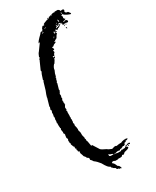

<svg xmlns="http://www.w3.org/2000/svg" viewBox="-234 -857 856 1054"><g transform="rotate(-30 194.5 -330.5)"><path d="M314.9 -795.4H333Q344.2 -790.5 344.2 -782.2L352.5 -783.7H359.4Q361.3 -783.7 364.3 -778.8Q364.3 -771 360.8 -771Q360.8 -757.8 377.4 -757.8L388.7 -742.7L383.8 -739.7H382.3Q342.8 -753.9 342.8 -769Q344.2 -772.5 344.2 -773.9H339.4V-772.5L342.8 -760.7Q334.5 -758.8 334.5 -755.9Q339.4 -755.9 339.4 -747.6Q339.4 -746.1 337.9 -742.7Q338.4 -736.8 346.2 -731.4L335.9 -726.6H328.1V-723.1Q333.5 -723.1 335.9 -721.7Q336.4 -724.6 339.4 -724.6H346.2Q350.1 -718.3 352.5 -718.3Q352.5 -709.5 347.7 -708.5L342.8 -711.4L337.9 -708.5H334.5V-713.4H333Q326.7 -708.5 321.3 -708.5Q317.9 -708.5 317.9 -711.4H321.3V-713.4H319.8Q316.4 -711.4 314.9 -711.4V-714.8Q317.9 -714.8 317.9 -716.3Q316.4 -719.7 316.4 -721.7Q317.9 -721.7 317.9 -723.1H314.9V-719.7H313Q310.1 -719.7 310.1 -728H294.9V-724.6Q306.6 -723.6 306.6 -719.7Q303.2 -715.3 286.6 -706.5Q286.6 -708.5 285.2 -708.5Q285.2 -705.6 278.8 -701.7H276.9L268.6 -708.5Q268.6 -705.6 265.6 -701.7Q265.6 -698.2 270.5 -698.2V-695.3L263.7 -693.4V-691.9L265.6 -683.6Q260.3 -683.6 250.5 -664.1Q235.8 -658.2 235.8 -653.8H234.4L231 -655.8L229.5 -652.3Q235.8 -652.3 235.8 -648.9Q235.8 -646 221.2 -641.1L211.4 -632.8V-634.3Q208.5 -632.8 204.6 -632.8V-629.4Q209.5 -623.5 209.5 -617.7Q206.1 -614.7 199.7 -614.7L203.1 -603Q196.8 -601.1 191.4 -585H189.9L185.1 -588.4H183.1L181.6 -581.5H186.5L189.9 -583.5L191.4 -580.1V-578.6Q191.4 -575.7 181.6 -571.8L183.1 -568.4L169.9 -547.4Q169.9 -548.8 168.5 -548.8Q153.8 -531.7 153.8 -517.6Q145 -501.5 142.1 -482.9Q138.7 -482.4 138.7 -480V-478L140.6 -475.1Q136.2 -475.1 133.8 -458.5Q130.9 -451.7 128.9 -451.7L130.9 -448.7Q120.6 -414.1 120.6 -412.6L122.6 -409.2Q115.2 -391.1 112.8 -391.1V-389.6L114.3 -379.4Q110.8 -369.1 110.8 -368.2Q112.8 -364.7 112.8 -363.3Q107.4 -355 107.4 -350.1V-348.1L109.4 -340.3H106Q109.4 -335 109.4 -332H107.4L109.4 -328.6L107.4 -325.2Q109.4 -325.2 109.4 -323.7Q106.9 -323.7 101.1 -312V-305.7Q101.1 -301.8 102.5 -298.8L97.7 -291L101.1 -289.1L99.6 -280.8V-256.3Q99.6 -254.4 97.7 -254.4L99.6 -251.5V-248Q99.6 -244.1 97.7 -241.7Q99.6 -238.8 99.6 -234.9V-231.4Q99.6 -230 97.7 -230L99.6 -226.6Q96.2 -216.3 96.2 -213.4Q99.6 -213.4 99.6 -208.5L97.7 -198.7Q102.5 -181.2 102.5 -172.4Q102.5 -170.9 101.1 -167.5Q106 -151.9 106 -149.4V-132.8Q110.8 -115.7 110.8 -113.3L109.4 -109.9L112.8 -101.6Q110.8 -98.6 110.8 -96.7Q114.7 -96.7 120.6 -55.7H122.6V-59.1H126L151.9 -18.1Q157.2 -11.2 186.5 2Q186.5 5.4 211.4 15.1L227.5 10.3H235.8L240.7 13.2Q255.4 10.3 262.2 10.3H272Q275.9 6.3 294.9 3.4L298.3 4.9L301.8 3.4Q313 4.9 313 8.3Q307.1 13.2 301.8 13.2L298.3 11.7Q298.3 20 283.7 20V21.5L286.6 26.4Q284.7 26.4 275.4 33.2Q272.5 31.2 268.6 31.2Q268.6 33.2 255.4 38.1H247.6Q247.6 39.6 245.6 43L234.4 41H227.5Q226.1 41 214.4 44.4H208V47.9L211.4 46.4H214.4Q226.1 49.3 227.5 49.3H249Q249 47.9 250.5 44.4L258.8 46.4H262.2L270.5 44.4Q270.5 46.4 272 46.4Q285.2 38.6 285.2 36.1Q285.6 33.2 288.6 33.2H290V41Q283.7 41 283.7 44.4Q292 45.9 292 49.3V51.3Q292 58.6 260.7 64.5Q260.7 67.4 249 74.2Q243.7 70.8 240.7 70.8Q240.7 79.1 226.1 79.1H219.2Q217.8 79.1 217.8 77.6Q212.4 80.6 208 80.6H193.4Q185.5 75.7 180.2 75.7Q177.2 77.6 173.3 77.6V85.4Q180.2 85.4 189.9 110.4Q201.2 116.2 201.2 123.5Q204.6 124 204.6 127Q202.1 133.3 199.7 133.3Q196.3 129.4 196.3 127H194.8Q194.8 131.8 191.4 131.8Q189.9 128.9 189.9 125Q186.5 127 185.1 127Q175.3 122.6 175.3 115.2Q164.1 111.3 162.1 105.5Q156.7 105.5 153.8 93.8Q142.1 93.8 120.6 54.2Q105.5 34.2 89.4 22.9Q85 13.7 74.7 4.9L78.1 3.4Q76.7 -11.2 64.9 -11.2Q66.4 -14.6 66.4 -16.1L55.2 -29.3Q55.2 -33.2 48.3 -50.8V-60.5L50.3 -64Q42 -64 42 -67.4V-68.8L43.5 -72.3Q40 -72.3 40 -75.7V-82L42 -85.4Q37.1 -85.4 37.1 -88.4V-95.2L38.6 -98.6Q33.7 -98.6 27.3 -119.6L28.8 -127.9Q25.4 -127.9 25.4 -131.3V-132.8Q25.4 -134.8 27.3 -134.8L25.4 -137.7V-147.9L28.8 -152.8L23.9 -162.6Q25.4 -182.1 27.3 -182.1Q25.4 -190.9 20.5 -195.3L23.9 -197.3L20.5 -216.8Q23.9 -222.2 23.9 -225.1Q20.5 -225.1 20.5 -228.5Q20.5 -230 22 -230L20.5 -238.3V-252.9L22 -256.3L19 -257.8L22 -274.4L20.5 -277.8Q23.9 -286.6 23.9 -295.9L22 -298.8Q25.4 -307.6 25.4 -316.9Q23.9 -320.3 23.9 -321.8Q27.3 -321.8 28.8 -336.9Q25.4 -336.9 25.4 -340.3L30.3 -355L28.8 -358.4L42 -404.3H43.5L42 -407.7Q45.9 -423.3 55.2 -445.3L69.8 -494.6L73.2 -496.1L71.3 -502.9Q82.5 -540.5 87.9 -545.4L86.4 -553.7L109.4 -605Q110.8 -605 110.8 -606.4Q109.4 -606.4 109.4 -607.9L117.7 -619.6L115.7 -623Q123 -642.1 128.9 -647.5L158.7 -688.5V-691.9L153.8 -688.5H151.9Q151.9 -696.8 186.5 -729.5Q186.5 -733.4 198.2 -739.7H199.7L196.3 -734.4H201.2Q201.2 -739.3 208 -742.7L206.1 -746.1Q214.8 -760.3 219.2 -760.7H221.2L226.1 -757.8Q226.6 -760.7 229.5 -760.7L227.5 -764.2Q227.5 -768.1 255.4 -777.3H260.7Q260.7 -785.6 263.7 -785.6L265.6 -782.2L263.7 -778.8H265.6Q267.6 -778.8 273.4 -787.1H275.4Q278.3 -785.6 280.3 -785.6Q280.8 -789.1 283.7 -789.1H286.6V-785.6H288.6Q288.6 -793.9 310.1 -793.9Q310.1 -792 311.5 -792Q312 -795.4 314.9 -795.4ZM304.7 -749.5Q304.7 -747.6 303.2 -744.6Q306.6 -744.1 306.6 -741.2Q304.7 -738.3 304.7 -734.4H308.1Q308.1 -735.8 310.1 -744.6Q306.6 -744.6 306.6 -749.5ZM226.1 -742.7H227.5Q231 -742.7 231 -746.1H229.5Q226.1 -745.6 226.1 -742.7ZM219.2 -742.7V-739.7H221.2Q224.1 -739.7 224.1 -742.7ZM288.6 -732.9H290Q293.5 -732.9 293.5 -736.3V-737.8Q291 -737.8 288.6 -732.9ZM193.4 -723.1H194.8Q198.7 -726.6 201.2 -726.6Q204.6 -724.6 206.1 -724.6Q206.1 -727.1 201.2 -729.5H199.7Q197.3 -729.5 193.4 -723.1ZM281.7 -729.5 283.7 -726.6V-718.3Q279.8 -718.3 276.9 -714.8Q278.8 -711.9 278.8 -710Q279.8 -710 283.7 -714.8L286.6 -713.4Q295.9 -718.3 301.8 -718.3V-721.7L290 -719.7Q285.2 -725.1 285.2 -729.5ZM252.4 -700.2 253.9 -690.4H255.4Q257.8 -690.4 263.7 -698.2L260.7 -700.2Q260.7 -696.8 257.3 -696.8L255.4 -700.2V-701.7H258.8V-705.1ZM326.2 -706.5V-705.1Q326.2 -702.6 321.3 -700.2H319.8V-701.7Q319.8 -704.1 326.2 -706.5ZM334.5 -706.5 335.9 -703.1 333 -701.7 331.1 -705.1ZM326.2 -690.4Q329.6 -689.9 329.6 -687H328.1L329.6 -683.6V-682.1H326.2Q326.2 -684.6 322.8 -688.5ZM240.7 -678.7Q240.7 -676.3 237.3 -672.4V-670.4Q240.7 -671.4 244.1 -678.7ZM176.8 31.2V33.2Q178.2 36.1 178.2 38.1Q176.8 38.1 176.8 39.6L185.1 44.4H203.1Q203.1 39.1 183.1 34.7V31.2ZM296.9 31.2 299.8 33.2Q300.8 33.2 306.6 31.2Q309.6 33.2 311.5 33.2V36.1Q311.5 39.6 308.1 39.6H306.6L301.8 36.1L298.3 41Q301.8 42 301.8 44.4L298.3 46.4Q293.5 39.1 293.5 33.2Z"/></g></svg>

Font: Otrack
Style: Regular
Weight: 400
Designer: Sodina
Foundry: Sodina
Version: Version 2.10 June 16, 2016